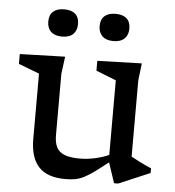

<svg xmlns="http://www.w3.org/2000/svg" viewBox="-51 -740 726 797"><g transform="rotate(5 312.0 -341.0)"><path d="M196 -168Q196 -136.5 206.2 -117Q216.5 -97.5 240 -88.8Q263.5 -80 302 -80Q335.5 -80 369.8 -88Q404 -96 428.5 -108L439 -86Q400 -54.5 373.8 -35.2Q347.5 -16 328.2 -6.2Q309 3.5 291 6.8Q273 10 250 10Q174 10 138.8 -28.8Q103.5 -67.5 103.5 -144V-416.5L17 -449.5V-490.5L205.5 -496L196 -424ZM453.5 9.5 423.5 -80.5V-416.5L340 -449.5V-490.5L525 -496L516.5 -424V-107Q521 -104.5 531.5 -98.8Q542 -93 555.2 -86.5Q568.5 -80 580.8 -74.2Q593 -68.5 601 -65.5V-46L470.5 9.5ZM185 -578Q155 -578 139 -593.2Q123 -608.5 123 -635.5Q123 -663 139 -677.2Q155 -691.5 185 -691.5Q215.5 -691.5 231.2 -677.2Q247 -663 247 -635.5Q247 -608.5 231.2 -593.2Q215.5 -578 185 -578ZM399 -578Q369 -578 353 -593.2Q337 -608.5 337 -635.5Q337 -663 353 -677.2Q369 -691.5 399 -691.5Q429 -691.5 445 -677.2Q461 -663 461 -635.5Q461 -608.5 445 -593.2Q429 -578 399 -578Z"/></g></svg>

Font: Newsreader 9pt
Style: Regular
Weight: 400
Designer: Hugues Gentile
Foundry: Production Type
Version: Version 1.003